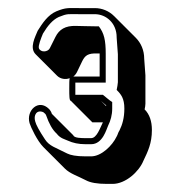

<svg xmlns="http://www.w3.org/2000/svg" viewBox="-20 -695 445 474"><path d="M155 -446 208 -393H234C227 -379 219 -354 205 -354H191C182 -354 163 -354 161 -361L108 -414C107 -418 104 -423 101 -426C75 -452 44 -422 53 -391C56 -381 72 -347 87 -332L140 -279C153 -266 171 -261 192 -250C203 -244 220 -241 244 -241H258C290 -241 323 -271 334 -298C345 -321 355 -341 355 -374C355 -396 349 -413 337 -425C338 -430 339 -434 339 -439V-509L336 -550C336 -571 328 -589 315 -602L262 -655C249 -668 232 -675 214 -675H175C150 -675 143 -677 119 -667C98 -658 85 -638 73 -619C67 -604 52 -577 68 -561L121 -508C129 -500 142 -498 152 -502C151 -497 151 -489 151 -476C151 -459 151 -446 155 -446ZM226 -563V-562V-506H161C165 -509 168 -513 170 -517L183 -544C190 -558 197 -564 221 -563ZM242 -433 229 -446C234 -442 238 -438 242 -435ZM135 -371 133 -373ZM268 -473C279 -462 287 -452 287 -427C287 -404 282 -387 275 -373C271 -367 271 -363 268 -358C257 -335 230 -309 205 -309H191C168 -309 154 -312 146 -316C117 -331 102 -334 91 -351C77 -372 69 -387 67 -395C62 -411 71 -425 87 -418C91 -415 93 -413 94 -410C101 -390 109 -375 120 -365C129 -353 141 -351 147 -348C160 -342 174 -339 191 -339H205C234 -339 243 -377 247 -385C253 -397 257 -411 257 -427V-443C249 -448 243 -454 234 -461H166V-476V-491H241V-562C241 -596 237 -613 224 -630H217C197 -630 179 -631 168 -631C141 -632 126 -622 117 -604L103 -576C98 -566 80 -565 76 -576C74 -582 81 -600 86 -612C98 -632 110 -646 125 -653C147 -662 148 -660 175 -660H214C242 -660 268 -638 268 -603V-602L271 -561V-492C271 -488 269 -478 268 -473Z"/></svg>

Font: Squarish
Style: Shd
Weight: 400
Foundry: Cannot Into Space Fonts
Version: Version 0.272